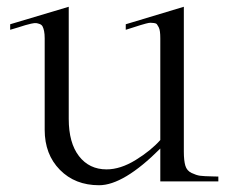

<svg xmlns="http://www.w3.org/2000/svg" viewBox="-20 -531 674 562"><path d="M9.8 -443.8V-460L181.2 -511.2V-183.1Q181.2 -112.8 211.2 -74Q241.2 -35.2 292 -35.2Q332.5 -35.2 377.2 -62.7Q421.9 -90.3 449.2 -121.1V-418.9Q449.2 -430.2 448.2 -438Q447.3 -445.8 444.6 -451.2Q441.9 -456.5 439.5 -459.7Q437 -462.9 430.9 -463.6Q424.8 -464.4 420.4 -464.4Q416 -464.4 406.7 -461.9Q397.5 -459.5 390.6 -457.3Q383.8 -455.1 370.6 -450.9Q357.4 -446.8 348.1 -443.8V-460L518.1 -511.2V-86.9Q518.1 -61 522.5 -46.1Q526.9 -31.2 540.8 -24.7Q554.7 -18.1 565.4 -16.6Q576.2 -15.1 603 -14.6Q613.8 -14.2 619.1 -14.2V0H449.2V-96.2Q341.8 11.2 270 11.2Q199.7 11.2 155.3 -33.9Q110.8 -79.1 110.8 -150.9V-418.9Q110.8 -431.2 109.1 -439.7Q107.4 -448.2 104.7 -453.4Q102.1 -458.5 96.2 -460.7Q90.3 -462.9 85.7 -463.4Q81.1 -463.9 71 -461.7Q61 -459.5 54 -457.3Q46.9 -455.1 33 -450.7Q19 -446.3 9.8 -443.8Z"/></svg>

Font: Ortica Linear Light
Style: Regular
Weight: 300
Designer: Benedetta Bovani
Foundry: Collletttivo
Version: Version 2.000;Glyphs 3.1.2 (3151)